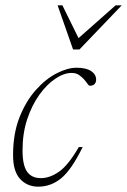

<svg xmlns="http://www.w3.org/2000/svg" viewBox="-20 -690 476 720"><path d="M248.5 -416.5Q220 -416.5 188 -395.2Q156 -374 128 -335.2Q100 -296.5 82.2 -243.5Q64.5 -190.5 64.5 -126.5Q64.5 -70.5 81.5 -46.2Q98.5 -22 133.5 -22Q167 -22 201.8 -46.5Q236.5 -71 275.5 -138.5H290Q248 -53 209.5 -21.5Q171 10 123.5 10Q82 10 55.5 -18.8Q29 -47.5 29 -108Q29 -189 53.2 -250.2Q77.5 -311.5 114.8 -353Q152 -394.5 192.8 -415.2Q233.5 -436 267 -436Q303 -436 321.8 -423.5Q340.5 -411 340.5 -391Q340.5 -381.5 334.8 -375Q329 -368.5 317.5 -368.5Q313 -368.5 308 -376Q303 -383.5 295 -392.5Q287 -401.5 276 -409Q265 -416.5 248.5 -416.5ZM436.5 -670 278 -504.5H254L196 -670H214L274.5 -547L413.5 -670Z"/></svg>

Font: Newsreader 16pt ExtraLight
Style: Italic
Weight: 275
Italic angle: -17°
Designer: Hugues Gentile
Foundry: Production Type
Version: Version 1.003; ttfautohint (v1.8.3)